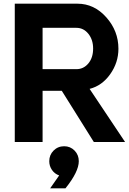

<svg xmlns="http://www.w3.org/2000/svg" viewBox="-20 -770 698 1041"><path d="M658.2 0H488.8L314.9 -277.8H210.9V0H60.1V-750H399.9Q490.7 -750 556.4 -676Q622.1 -602.1 622.1 -505.9Q622.1 -430.7 577.6 -367.9Q533.2 -305.2 465.8 -288.1ZM394 -395Q433.1 -395 459 -426Q484.9 -457 484.9 -506.8Q484.9 -554.7 459 -586.9Q433.1 -619.1 394 -619.1H210.9V-395ZM300.8 181.2Q275.9 172.4 261.5 151.1Q247.1 129.9 247.1 104Q247.1 69.8 270.5 46.4Q293.9 22.9 328.1 22.9Q361.3 22.9 384.3 46.4Q407.2 69.8 407.2 104Q407.2 161.1 335 251H252Z"/></svg>

Font: Oakes Grotesk
Style: Bold
Weight: 700
Designer: Samuel Oakes
Foundry: Samuel Oakes
Version: Version 1.0 | wf-rip DC20170320